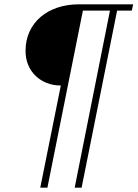

<svg xmlns="http://www.w3.org/2000/svg" viewBox="-20 -718 639 887"><path d="M261 -323Q226 -323 196.5 -334.5Q167 -346 145 -367Q123 -388 110.5 -417.5Q98 -447 98 -483Q98 -532 116.5 -572Q135 -612 168 -640Q201 -668 246 -683Q291 -698 344 -698H595L589 -669H521L357 149H325L488 -669H363L199 149H166Z"/></svg>

Font: IBM Plex Sans ExtLt
Style: Italic
Weight: 200
Italic angle: -11°
Designer: Mike Abbink, Paul van der Laan, Pieter van Rosmalen
Foundry: Bold Monday
Version: Version 3.005